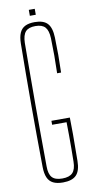

<svg xmlns="http://www.w3.org/2000/svg" viewBox="-97 -910 466 955"><g transform="rotate(-10 136.0 -432.5)"><path d="M141 5Q110.5 5 91.5 -4.5Q72.5 -14 63.5 -34.5Q54.5 -55 54 -88Q53 -171.5 52.5 -248.5Q52 -325.5 52 -400Q52 -474.5 52.5 -551.5Q53 -628.5 54 -712Q54.5 -745 63.5 -765.5Q72.5 -786 91.2 -795.5Q110 -805 140 -805Q184.5 -805 204.5 -783.2Q224.5 -761.5 226 -712Q227.5 -665 227.5 -623.8Q227.5 -582.5 226 -535H206Q207.5 -582.5 207.5 -623.8Q207.5 -665 206 -712Q204.5 -751 189.2 -768Q174 -785 140 -785Q105.5 -785 90.2 -768Q75 -751 74 -712Q73.5 -628.5 73 -551.5Q72.5 -474.5 72.5 -400Q72.5 -325.5 73 -248.5Q73.5 -171.5 74 -88Q74 -49 89.5 -32Q105 -15 141 -15Q177 -15 193.2 -32Q209.5 -49 210 -88Q210.5 -123.5 210.8 -155.5Q211 -187.5 210.8 -219.5Q210.5 -251.5 210 -287H137V-307H230Q231 -272.5 231 -222Q231 -171.5 230 -88Q229.5 -38.5 208.5 -16.8Q187.5 5 141 5ZM122 -840V-870H152V-840Z"/></g></svg>

Font: Big Shoulders Display SC Thin
Style: Regular
Weight: 100
Designer: Patric King
Foundry: XO Type Co
Version: Version 2.002